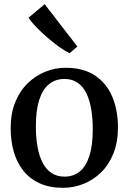

<svg xmlns="http://www.w3.org/2000/svg" viewBox="-20 -887 615 918"><path d="M31 -274Q31 -344.5 52.8 -398.2Q74.5 -452 112 -488.5Q149.5 -525 196.5 -544Q243.5 -563 293.5 -563Q379.5 -563 435 -525.5Q490.5 -488 517.2 -423.5Q544 -359 544 -277.5Q544 -207 522.2 -153Q500.5 -99 463 -62.5Q425.5 -26 378.5 -7.5Q331.5 11 281.5 11Q217 11 169.8 -10.5Q122.5 -32 91.8 -70.5Q61 -109 46 -161Q31 -213 31 -274ZM288.5 -42.5Q331.5 -42.5 361.8 -67.5Q392 -92.5 407.8 -142.8Q423.5 -193 423.5 -269Q423.5 -320 416.2 -364Q409 -408 393.2 -440.5Q377.5 -473 351.5 -491.2Q325.5 -509.5 288.5 -509.5Q245 -509.5 214.2 -484.5Q183.5 -459.5 167.5 -409.5Q151.5 -359.5 151.5 -283Q151.5 -231 159 -187.2Q166.5 -143.5 182.8 -111Q199 -78.5 225.2 -60.5Q251.5 -42.5 288.5 -42.5ZM312 -633Q292.5 -642 264.2 -662Q236 -682 206.2 -707.8Q176.5 -733.5 152.2 -758.5Q128 -783.5 116.5 -802.5L193.5 -867L350 -664.5L313 -633Z"/></svg>

Font: Merriweather 36pt Medium
Style: Regular
Weight: 500
Version: Version 2.100